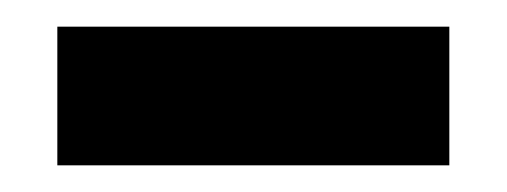

<svg xmlns="http://www.w3.org/2000/svg" viewBox="-20 -722 380 144"><path d="M23 -702H317V-598H23Z"/></svg>

Font: Golos UI
Style: Bold
Weight: 700
Designer: A.Korolkova, Vitaly Kuzmin
Foundry: ParaType Ltd
Version: Version 2.000